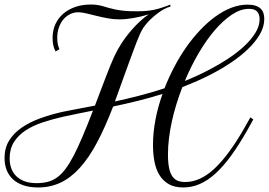

<svg xmlns="http://www.w3.org/2000/svg" viewBox="-20 -806 1183 845"><path d="M224.6 -579.6Q218.3 -590.8 214.8 -605.5Q211.4 -620.1 211.4 -638.7Q211.4 -672.9 224.1 -700.2Q236.8 -727.5 259.5 -746.6Q282.2 -765.6 312.7 -775.9Q343.3 -786.1 379.4 -786.1Q397 -786.1 409.9 -783.9Q422.9 -781.7 434.6 -778.3Q446.3 -774.9 458.7 -771.2Q471.2 -767.6 487.8 -764.2Q504.4 -760.7 526.9 -758.5Q549.3 -756.3 581.5 -756.3Q606.4 -756.3 625 -758.1Q643.6 -759.8 660.2 -763.4Q676.8 -767.1 693.4 -772.7Q710 -778.3 730 -785.6V-776.9Q716.8 -773.9 700.9 -765.1Q685.1 -756.3 669.7 -744.4Q654.3 -732.4 640.6 -719Q627 -705.6 618.2 -693.8Q612.3 -686.5 606.9 -677.5Q601.6 -668.5 595 -653.8Q588.4 -639.2 579.6 -616.5Q570.8 -593.8 558.1 -559.1Q545.4 -524.4 527.6 -475.3Q509.8 -426.3 485.8 -359.4Q537.6 -370.6 592.5 -384.8Q647.5 -398.9 704.1 -417.5Q723.1 -466.3 747.6 -512.7Q772 -559.1 800.8 -599.9Q829.6 -640.6 862.1 -674.8Q894.5 -709 928.7 -733.6Q962.9 -758.3 998.5 -772Q1034.2 -785.6 1069.8 -785.6Q1090.3 -785.6 1104.2 -781Q1118.2 -776.4 1127 -768.1Q1135.7 -759.8 1139.4 -748.3Q1143.1 -736.8 1143.1 -722.7Q1143.1 -688 1123.3 -654.3Q1103.5 -620.6 1071 -589.6Q1038.6 -558.6 997.1 -530.8Q955.6 -502.9 912.1 -480.5Q880.4 -463.9 847.9 -449.7Q815.4 -435.5 782.7 -422.9Q768.1 -385.3 756.3 -347.2Q744.6 -309.1 736.3 -271.2Q728 -233.4 723.6 -196.8Q719.2 -160.2 719.2 -126Q719.2 -88.9 724.4 -65.4Q729.5 -42 739.5 -28.6Q749.5 -15.1 763.4 -10Q777.3 -4.9 794.9 -4.9Q861.8 -4.9 925.5 -65.4Q989.3 -126 1056.6 -244.6L1082 -289.6L1094.7 -280.3L1069.8 -235.4Q1032.7 -169.9 997.8 -121.8Q962.9 -73.7 928.5 -42.5Q894 -11.2 859.1 3.9Q824.2 19 786.6 19Q747.1 19 721.4 3.7Q695.8 -11.7 680.7 -37.4Q665.5 -63 659.4 -96.9Q653.3 -130.9 653.3 -167.5Q653.3 -221.7 664.1 -278.6Q674.8 -335.4 695.3 -392.6Q639.2 -375 584.5 -361.6Q529.8 -348.1 478 -337.4Q442.9 -246.1 407.2 -179Q371.6 -111.8 331.8 -67.9Q292 -23.9 246.8 -2.4Q201.7 19 147.9 19Q110.4 19 82.8 9.5Q55.2 0 36.6 -17.3Q18.1 -34.7 9 -58.3Q0 -82 0 -110.8Q0 -153.8 19.5 -186.3Q39.1 -218.8 73.5 -242.9Q107.9 -267.1 154.1 -284.2Q200.2 -301.3 253.9 -313.5Q282.2 -319.3 318.6 -326.2Q355 -333 397.9 -341.3Q413.6 -382.8 426 -415.3Q438.5 -447.8 448.2 -473.4Q458 -499 466.1 -518.8Q474.1 -538.6 481.7 -554.9Q489.3 -571.3 496.8 -585.2Q504.4 -599.1 513.2 -612.8Q522.5 -627.4 534.9 -644Q547.4 -660.6 562.7 -678Q578.1 -695.3 595.9 -711.9Q613.8 -728.5 634.3 -742.7Q601.1 -732.4 566.9 -726.6Q532.7 -720.7 504.9 -720.7Q479 -720.7 453.4 -725.6Q427.7 -730.5 404.1 -736.3Q380.4 -742.2 359.9 -747.1Q339.4 -752 324.2 -752Q305.7 -752 288.8 -743.9Q272 -735.8 259.3 -720.9Q246.6 -706.1 239.3 -685.3Q231.9 -664.6 231.9 -639.2Q231.9 -609.9 241.7 -589.4ZM141.1 0Q168 0 189.9 -5.6Q211.9 -11.2 231.2 -25.1Q250.5 -39.1 268.1 -62.3Q285.6 -85.4 304.2 -121.1Q322.8 -156.7 343.5 -205.6Q364.3 -254.4 389.2 -319.3Q352.5 -311.5 319.3 -305.2Q286.1 -298.8 256.8 -292Q209.5 -281.2 167 -267.1Q124.5 -252.9 92.3 -231.7Q60.1 -210.4 41.3 -180.7Q22.5 -150.9 22.5 -108.9Q22.5 -85.4 29.5 -65.4Q36.6 -45.4 51.3 -31Q65.9 -16.6 88.1 -8.3Q110.4 0 141.1 0ZM1075.7 -767.1Q1039.1 -767.1 1000.7 -741.7Q962.4 -716.3 925.3 -673.1Q888.2 -629.9 854.2 -572Q820.3 -514.2 793.5 -449.7Q821.3 -460.9 848.9 -473.6Q876.5 -486.3 903.3 -500.5Q944.8 -522 984.1 -547.9Q1023.4 -573.7 1054.2 -602.3Q1085 -630.9 1103.8 -661.1Q1122.6 -691.4 1122.6 -721.7Q1122.6 -742.7 1111.8 -754.9Q1101.1 -767.1 1075.7 -767.1Z"/></svg>

Font: Petit Formal Script
Style: Regular
Weight: 400
Version: Version 1.001; ttfautohint (v0.8) -G 200 -r 50